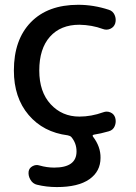

<svg xmlns="http://www.w3.org/2000/svg" viewBox="-20 -550 558 790"><path d="M258.8 6.8Q158.2 -5.9 97.7 -77.1Q37.1 -148.4 37.1 -259.8Q37.1 -386.7 106.9 -458.5Q176.8 -530.3 301.8 -530.3Q365.2 -530.3 427.7 -509.8Q444.3 -504.9 451.7 -488.3Q459 -471.7 454.1 -454.1Q449.2 -438.5 434.1 -431.6Q418.9 -424.8 403.3 -430.7Q358.4 -447.3 306.6 -448.2Q229.5 -448.2 185.5 -398.9Q141.6 -349.6 141.6 -259.8Q141.6 -171.9 188.5 -121.1Q235.4 -70.3 306.6 -70.3Q355.5 -70.3 404.3 -87.9Q419.9 -93.8 434.6 -87.4Q449.2 -81.1 454.1 -65.4Q459 -47.9 452.1 -31.2Q445.3 -14.6 427.7 -9.8Q393.6 0 367.2 3.9Q358.4 5.9 362.3 11.7Q394.5 53.7 393.6 99.6Q393.6 155.3 347.7 187.5Q301.8 219.7 213.9 219.7Q170.9 219.7 131.8 210Q115.2 206.1 105.5 189.9Q95.7 173.8 97.7 156.2Q99.6 141.6 113.8 133.8Q127.9 126 142.6 130.9Q172.9 139.6 203.1 139.6Q294.9 139.6 294.9 73.2Q294.9 39.1 273.4 13.7Q268.6 8.8 258.8 6.8Z"/></svg>

Font: Rounded Mgen+ 2p medium
Style: Regular
Weight: 500
Designer: [Source Han Sans]
Ryoko NISHIZUKA  (kana & ideographs); Paul D. Hunt (Latin, Greek & Cyrillic); Wenlong ZHANG  (bopomofo
Version: Version 1.059.20150602